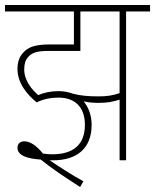

<svg xmlns="http://www.w3.org/2000/svg" viewBox="-20 -642 621 769"><path d="M215 -251C276 -251 320 -217 320 -142C320 -63 274 -24 189 -24C176 -24 164 -25 152 -27C127 -58 101 -76 78 -76C61 -76 50 -67 50 -50C50 -17 95 -6 143 -3C189 34 243 70 301 107L314 84C266 58 219 27 179 0C184 0 188 0 193 0C285 0 347 -45 347 -142C347 -179 335 -212 315 -236C336 -231 357 -230 376 -230C407 -230 432 -234 459 -243V0H485V-596H581V-622H0V-596H276V-464H180C117 -464 91 -452 72 -430C57 -414 50 -392 50 -366C50 -307 91 -261 127 -232C156 -246 184 -251 215 -251ZM374 -256C332 -256 301 -259 271 -267C255 -273 236 -277 215 -277C183 -277 156 -271 133 -261C109 -282 77 -318 77 -364C77 -386 82 -402 93 -414C108 -431 129 -438 174 -438H302V-596H459V-269C430 -259 407 -256 374 -256Z"/></svg>

Font: Noto Sans Condensed Thin
Style: Italic
Weight: 100
Width: 3
Italic angle: -12°
Designer: Monotype Design Team
Foundry: Monotype Imaging Inc.
Version: Version 2.013